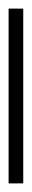

<svg xmlns="http://www.w3.org/2000/svg" viewBox="162 -1000 74 446"><g transform="rotate(90 199.0 -777.0)"><path d="M402 -760H-4V-794H402Z"/></g></svg>

Font: Noto Sans Tamil ExtraCondensed ExtraLight
Style: Regular
Weight: 200
Width: 2
Designer: Jelle Bosma - Monotype Design Team
Foundry: Monotype Imaging Inc.
Version: Version 2.004; ttfautohint (v1.8.4.7-5d5b)